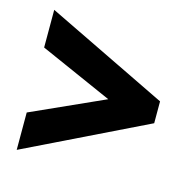

<svg xmlns="http://www.w3.org/2000/svg" viewBox="-79 -682 644 645"><g transform="rotate(15 242.5 -359.5)"><path d="M33 -246 286 -360 33 -472V-603L456 -398V-322L33 -116Z"/></g></svg>

Font: Noto Sans Ethiopic ExtraCondensed ExtraBold
Style: Regular
Weight: 800
Width: 2
Designer: Monotype Design Team
Foundry: Monotype Imaging Inc.
Version: Version 2.102; ttfautohint (v1.8.4.7-5d5b)